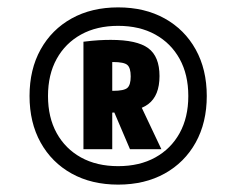

<svg xmlns="http://www.w3.org/2000/svg" viewBox="-20 -760 640 520"><path d="M300 -260Q228 -260 174 -290Q120 -320 90 -374Q60 -428 60 -500Q60 -572 90 -626Q120 -680 174 -710Q228 -740 300 -740Q372 -740 426 -710Q480 -680 510 -626Q540 -572 540 -500Q540 -428 510 -374Q480 -320 426 -290Q372 -260 300 -260ZM300 -310Q358 -310 400.5 -333.5Q443 -357 466.5 -399.5Q490 -442 490 -500Q490 -558 466.5 -600.5Q443 -643 400.5 -666.5Q358 -690 300 -690Q242 -690 199.5 -666.5Q157 -643 133.5 -600.5Q110 -558 110 -500Q110 -442 133.5 -399.5Q157 -357 199.5 -333.5Q242 -310 300 -310ZM206 -647Q230 -650 247 -651Q264 -652 280 -652Q351 -652 381.5 -629.5Q412 -607 412 -554Q412 -501 381.5 -478Q351 -455 280 -455Q267 -455 255 -456Q243 -457 233 -458L255 -516Q265 -515 272 -514.5Q279 -514 286 -514Q316 -514 325 -522Q334 -530 334 -553Q334 -576 325 -584Q316 -592 286 -592Q279 -592 271.5 -591.5Q264 -591 255 -589L284 -619V-356H206ZM332 -356 277 -485H356L417 -356Z"/></svg>

Font: M PLUS Code Latin Expanded SemiBold
Style: Regular
Weight: 600
Width: 7
Designer: Coji Morishita
Foundry: UNDERFOREST DESIGN
Version: Version 1.002; ttfautohint (v1.8.3)